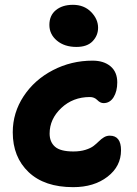

<svg xmlns="http://www.w3.org/2000/svg" viewBox="-20 -731 570 801"><path d="M298.8 -535.2Q249 -535.2 217.5 -561.5Q186 -587.9 186 -627Q186 -666.5 213.1 -688.7Q240.2 -710.9 284.2 -710.9Q330.6 -710.9 359.9 -681.2Q389.2 -651.4 389.2 -615.2Q389.2 -583 366.5 -559.1Q343.8 -535.2 298.8 -535.2ZM285.2 49.8Q165.5 49.8 99.4 -12.9Q33.2 -75.7 33.2 -179.2Q33.2 -260.7 78.6 -329.6Q124 -398.4 200.7 -438.2Q277.3 -478 366.2 -478Q413.1 -478 441.2 -454.3Q469.2 -430.7 469.2 -387.2Q469.2 -350.1 453.9 -325.4Q438.5 -300.8 412.1 -300.8Q398.4 -300.8 386 -313.5Q373.5 -326.2 355 -326.2Q284.2 -326.2 235.6 -280.3Q187 -234.4 187 -173.8Q187 -138.7 209.5 -118.9Q231.9 -99.1 286.1 -99.1Q314.9 -99.1 336.7 -106Q358.4 -112.8 370.6 -122.3Q382.8 -131.8 392.6 -141.6Q402.3 -151.4 413.6 -158.2Q424.8 -165 438 -165Q484.9 -165 484.9 -104Q484.9 -37.1 428.5 6.3Q372.1 49.8 285.2 49.8Z"/></svg>

Font: Shantell Sans Bouncy
Style: Bold
Weight: 700
Designer: Stephen Nixon, Anya Danilova, Shantell Martin
Foundry: Arrow Type
Version: Version 1.006;[9816181b4]